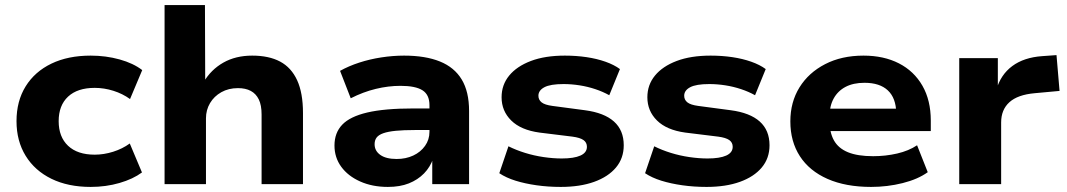

<svg xmlns="http://www.w3.org/2000/svg" viewBox="-20 -725 4202 756"><path d="M337 11Q248 11 182.5 -21Q117 -53 81 -111.5Q45 -170 45 -248Q45 -327 81 -385Q117 -443 182.5 -474.5Q248 -506 337 -506Q397 -506 451 -491Q505 -476 540 -449L492 -335Q463 -356 426.5 -367.5Q390 -379 353 -379Q285 -379 248 -344.5Q211 -310 211 -248Q211 -186 248 -151Q285 -116 353 -116Q389 -116 425.5 -127.5Q462 -139 491 -160L539 -46Q504 -20 450.5 -4.5Q397 11 337 11Z M628 0V-705H787L788 -402H782Q811 -451 859.5 -478.5Q908 -506 973 -506Q1039 -506 1083 -482.5Q1127 -459 1150 -409Q1173 -359 1173 -280V0H1010V-274Q1010 -311 999 -333.5Q988 -356 967.5 -367Q947 -378 917 -378Q880 -378 851.5 -362Q823 -346 807 -319Q791 -292 791 -259V0Z M1507 11Q1446 11 1398 -10.5Q1350 -32 1323.5 -68.5Q1297 -105 1297 -152Q1297 -202 1327.5 -234Q1358 -266 1426 -282Q1494 -298 1608 -298H1690V-213H1613Q1569 -213 1538.5 -210Q1508 -207 1489.5 -200.5Q1471 -194 1463 -183.5Q1455 -173 1455 -157Q1455 -131 1477.5 -115Q1500 -99 1542 -99Q1578 -99 1607 -112.5Q1636 -126 1653.5 -150.5Q1671 -175 1671 -206V-311Q1671 -352 1643.5 -369.5Q1616 -387 1557 -387Q1509 -387 1459.5 -375Q1410 -363 1361 -338L1319 -446Q1353 -465 1394.5 -478.5Q1436 -492 1481.5 -499Q1527 -506 1571 -506Q1655 -506 1712 -483Q1769 -460 1798 -412Q1827 -364 1827 -288V0H1682V-102H1686Q1674 -67 1649.5 -42Q1625 -17 1590 -3Q1555 11 1507 11Z M2188 11Q2138 11 2092.5 4.5Q2047 -2 2010 -13.5Q1973 -25 1946 -43L1982 -149Q2012 -134 2047.5 -123Q2083 -112 2120.5 -106.5Q2158 -101 2192 -101Q2240 -101 2265.5 -112.5Q2291 -124 2291 -147Q2291 -164 2277.5 -173.5Q2264 -183 2234 -187L2104 -203Q2031 -213 1993 -250.5Q1955 -288 1955 -342Q1955 -391 1985 -427.5Q2015 -464 2070.5 -485Q2126 -506 2204 -506Q2249 -506 2289.5 -500Q2330 -494 2364 -482Q2398 -470 2421 -453L2379 -350Q2354 -364 2324 -374Q2294 -384 2262 -389Q2230 -394 2199 -394Q2147 -394 2123.5 -381.5Q2100 -369 2100 -348Q2100 -332 2112.5 -322Q2125 -312 2155 -308L2283 -291Q2359 -281 2397.5 -246.5Q2436 -212 2436 -153Q2436 -102 2405.5 -65.5Q2375 -29 2319.5 -9Q2264 11 2188 11Z M2762 11Q2712 11 2666.5 4.5Q2621 -2 2584 -13.5Q2547 -25 2520 -43L2556 -149Q2586 -134 2621.5 -123Q2657 -112 2694.5 -106.5Q2732 -101 2766 -101Q2814 -101 2839.5 -112.5Q2865 -124 2865 -147Q2865 -164 2851.5 -173.5Q2838 -183 2808 -187L2678 -203Q2605 -213 2567 -250.5Q2529 -288 2529 -342Q2529 -391 2559 -427.5Q2589 -464 2644.5 -485Q2700 -506 2778 -506Q2823 -506 2863.5 -500Q2904 -494 2938 -482Q2972 -470 2995 -453L2953 -350Q2928 -364 2898 -374Q2868 -384 2836 -389Q2804 -394 2773 -394Q2721 -394 2697.5 -381.5Q2674 -369 2674 -348Q2674 -332 2686.5 -322Q2699 -312 2729 -308L2857 -291Q2933 -281 2971.5 -246.5Q3010 -212 3010 -153Q3010 -102 2979.5 -65.5Q2949 -29 2893.5 -9Q2838 11 2762 11Z M3410 11Q3310 11 3238.5 -20.5Q3167 -52 3129.5 -110Q3092 -168 3092 -247Q3092 -323 3128 -381Q3164 -439 3229 -472.5Q3294 -506 3380 -506Q3460 -506 3519.5 -475.5Q3579 -445 3612 -387.5Q3645 -330 3645 -250V-209H3224V-297H3526L3509 -280Q3508 -339 3476 -369Q3444 -399 3384 -399Q3340 -399 3309.5 -383Q3279 -367 3262.5 -337Q3246 -307 3246 -264V-253Q3246 -204 3263.5 -172.5Q3281 -141 3319 -125.5Q3357 -110 3418 -110Q3467 -110 3512.5 -120.5Q3558 -131 3591 -153L3633 -47Q3594 -19 3534 -4Q3474 11 3410 11Z M3757 0V-496H3909V-371H3903Q3920 -431 3966 -465Q4012 -499 4084 -504L4140 -508L4152 -367L4054 -358Q3987 -352 3954.5 -322.5Q3922 -293 3922 -243V0Z"/></svg>

Font: Nunito Sans 10pt SemiExpanded ExtraBold
Style: Regular
Weight: 800
Width: 6
Designer: Vernon Adams
Foundry: Vernon Adams
Version: Version 3.101;gftools[0.9.27]